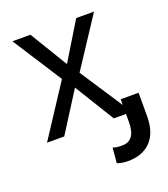

<svg xmlns="http://www.w3.org/2000/svg" viewBox="-133 -603 797 910"><g transform="rotate(-20 265.5 -147.5)"><path d="M283.2 -258.8 446.8 -507.8H356.9L241.2 -317.9L126 -507.8H35.2L194.8 -259.8L24.9 0H111.8L238.8 -200.2L361.8 0H453.1ZM513.7 -74.2H423.3V39.6Q423.3 134.3 356.4 134.3Q323.7 134.3 309.1 127.9L302.2 204.6Q327.6 213.4 356.4 213.4Q430.2 213.4 471.7 170.4Q513.2 127.4 513.7 45.4Z"/></g></svg>

Font: FAU Chimera
Style: Regular
Weight: 400
Version: Version 1.002;hotconv 1.0.117;makeotfexe 2.5.65602